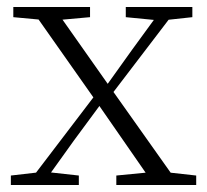

<svg xmlns="http://www.w3.org/2000/svg" viewBox="-20 -528 590 548"><path d="M11 0V-27L98 -37H114L205 -27V0ZM56 0 264 -273 285 -253H284L191 -127L100 0ZM312 0V-27L425 -38H441L540 -27V0ZM286 -242 267 -263H269L357 -386L446 -508H489ZM420 0 255 -238 65 -508H133L295 -278L492 0ZM18 -479V-508H237V-479L137 -470H115ZM339 -479V-508H529V-479L446 -470H431Z"/></svg>

Font: Noto Serif HK ExtraLight
Style: Regular
Weight: 200
Designer: Ryoko NISHIZUKA 西塚涼子 (kana & ideographs); Frank Grießhammer (Latin, Greek & Cyrillic); Wenlong ZHANG 张文龙 (bopomofo); San
Foundry: Adobe
Version: Version 2.002-H1;hotconv 1.1.0;makeotfexe 2.6.0